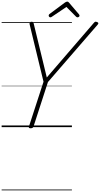

<svg xmlns="http://www.w3.org/2000/svg" viewBox="-20 -1554 1222 2347"><path d="M354 14Q327 14 333 -5L512 -555L342 -1257Q338 -1273 345 -1280.5Q352 -1288 365 -1288Q380 -1288 385 -1282.5Q390 -1277 392 -1266L552 -607L1126 -1273Q1136 -1285 1144 -1288Q1152 -1291 1164 -1285Q1178 -1282 1181.5 -1273.5Q1185 -1265 1174 -1253L566 -551L389 -5Q382 14 354 14ZM596 -1342Q587 -1342 581 -1349Q575 -1356 575 -1364Q575 -1369 577 -1372.5Q579 -1376 583 -1381L771 -1521Q781 -1528 787.5 -1531Q794 -1534 802 -1534Q809 -1534 814.5 -1530.5Q820 -1527 826 -1519L946 -1378Q949 -1374 950.5 -1370Q952 -1366 952 -1362Q952 -1353 943.5 -1347.5Q935 -1342 928 -1342Q922 -1342 917.5 -1344.5Q913 -1347 908 -1352L792 -1469L618 -1352Q611 -1347 606 -1344.5Q601 -1342 596 -1342ZM0 763H859V773H0ZM0 -20H859V0H0ZM0 -505H859V-500H0ZM0 -1283H859V-1273H0Z"/></svg>

Font: Playwrite NL Guides
Style: Regular
Weight: 400
Designer: Veronika Burian, José Scaglione
Foundry: TypeTogether
Version: Version 1.003